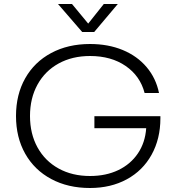

<svg xmlns="http://www.w3.org/2000/svg" viewBox="-20 -930 882 960"><path d="M452 -349H782V-339Q782 -236 738 -156.5Q694 -77 614 -33.5Q534 10 430 10Q320 10 236 -35Q152 -80 106 -161.5Q60 -243 60 -350Q60 -457 106 -538.5Q152 -620 236 -665Q320 -710 430 -710Q521 -710 593.5 -680Q666 -650 713 -594.5Q760 -539 775 -465H703Q681 -550 608.5 -600Q536 -650 430 -650Q341 -650 273 -612.5Q205 -575 167.5 -507Q130 -439 130 -350Q130 -261 167.5 -193Q205 -125 273 -87.5Q341 -50 430 -50Q510 -50 571.5 -79.5Q633 -109 669.5 -163Q706 -217 711 -289H452ZM391 -770 270 -910H340L421 -812L499 -910H569L451 -770Z"/></svg>

Font: Goli Light
Style: Regular
Weight: 300
Designer: jaikishan Patel
Foundry: MagicType
Version: Version 1.000